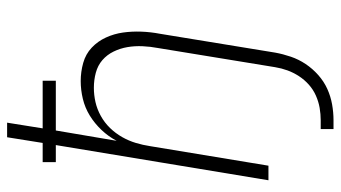

<svg xmlns="http://www.w3.org/2000/svg" viewBox="-229 -546 958 540"><g transform="rotate(-90 250.0 -276.0)"><path d="M157 183V147H182Q199 147 216.5 144Q234 141 251 133.5Q268 126 282 113.5Q296 101 306 85.5Q316 70 322 53.5Q328 37 331 19L385 -311Q389 -332 390 -354Q391 -376 387.5 -396.5Q384 -417 375 -435.5Q366 -454 351 -467Q336 -480 315.5 -485.5Q295 -491 273 -491Q253 -491 233 -486.5Q213 -482 194 -471.5Q175 -461 160 -445.5Q145 -430 134.5 -411.5Q124 -393 118 -373Q112 -353 109 -333L54 0H13L112 -598H64V-635H118L134 -735H175L159 -635H293V-598H153L124 -427Q136 -450 154.5 -469.5Q173 -489 195 -502.5Q217 -516 242 -522Q267 -528 292 -528Q318 -528 343 -521Q368 -514 386 -497Q404 -480 414.5 -457Q425 -434 428.5 -409Q432 -384 431 -357.5Q430 -331 425 -305L372 19Q368 41 360.5 63Q353 85 340 104.5Q327 124 309 140Q291 156 270 165.5Q249 175 226.5 179Q204 183 182 183Z"/></g></svg>

Font: Iosevka Curly Extralight
Style: Italic
Weight: 200
Italic angle: -9°
Monospace: yes
Designer: Belleve Invis
Foundry: Belleve Invis
Version: Version 22.1.2; ttfautohint (v1.8.4)